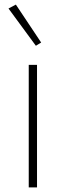

<svg xmlns="http://www.w3.org/2000/svg" viewBox="-20 -815 287 835"><path d="M159 -630 136 -616 17 -778 49 -795ZM141 0H105V-533H141Z"/></svg>

Font: IBM Plex Sans JP ExtraLight
Style: Regular
Weight: 200
Designer: Mike Abbink; Paul van der Laan; Pieter van Rosmalen; Wujin Sim; Yejin Wi; Jinhee Kim; Boomi Park; Yona Kim; Kichan Ma
Foundry: Sandoll Inc.
Version: Version 1.001